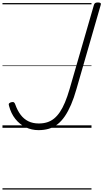

<svg xmlns="http://www.w3.org/2000/svg" viewBox="-20 -1035 837 1555"><path d="M292 19Q236 19 187.5 -4.5Q139 -28 104 -72Q69 -116 53 -178Q48 -192 54 -198Q60 -204 71 -207Q86 -211 93 -206Q100 -201 104 -188Q121 -140 147 -105.5Q173 -71 209.5 -53Q246 -35 294 -35Q331 -35 361.5 -44.5Q392 -54 417.5 -74.5Q443 -95 465 -127.5Q487 -160 506.5 -206.5Q526 -253 544 -315L741 -996Q744 -1006 751 -1010.5Q758 -1015 773 -1015Q788 -1015 793.5 -1010.5Q799 -1006 796 -996L599 -313Q579 -242 555.5 -187.5Q532 -133 505.5 -94Q479 -55 447 -29.5Q415 -4 376.5 7.5Q338 19 292 19ZM0 490H721V500H0ZM0 -20H721V0H0ZM0 -505H721V-500H0ZM0 -1010H721V-1000H0Z"/></svg>

Font: Playwrite AU QLD Guides
Style: Regular
Weight: 400
Designer: Veronika Burian, José Scaglione
Foundry: TypeTogether
Version: Version 1.003